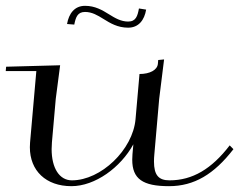

<svg xmlns="http://www.w3.org/2000/svg" viewBox="-21 -629 822 659"><path d="M185.4 -405 0 -400 -1.3 -385H103.7L82.2 -140C81.8 -134.4 81.5 -129 81.5 -123.7C81.5 -42.8 136.9 10 224.1 10C305.5 10 393 -54 436.7 -133.7L433.7 -100C433.2 -93.3 432.9 -86.9 432.9 -80.8C432.9 -14.9 468.8 10 559.1 10C645.6 10 713.7 -31 780.2 -117L767.4 -130C705.3 -49 639.6 -10 560.9 -10C523.2 -10 507.5 -28 507.5 -74.8C507.5 -82.4 507.9 -90.8 508.8 -100L525.4 -290L542.2 -425L522 -423L520.9 -410C519 -389 493.8 -375 457.8 -375L444.2 -220C435.1 -115 325.4 -10 225.9 -10C182.8 -10 156.2 -52 156.2 -117.1C156.2 -124.4 156.6 -132.1 157.2 -140L170.4 -290ZM209.1 -546.6 233.9 -544.6C239 -569.9 245.1 -588 270.9 -588C294.6 -588 313.8 -576.6 334 -564C357.4 -549.4 382.8 -534 418.9 -534C455 -534 474.7 -560.4 480.6 -596L455.9 -599.9C451.1 -573.9 445.4 -555 418.9 -555C394 -555 373.9 -567 353 -580C329.9 -594.4 305.1 -609 270.9 -609C234.6 -609 215.4 -582.3 209.1 -546.6Z"/></svg>

Font: Galberik
Style: Regular
Weight: 400
Designer: Gluk
Foundry: Gluk
Version: Version 0.50